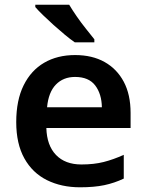

<svg xmlns="http://www.w3.org/2000/svg" viewBox="-20 -786 621 816"><path d="M299 -552Q372 -552 424.5 -522.5Q477 -493 506 -438.5Q535 -384 535 -306V-242H177Q179 -168 218 -127.5Q257 -87 326 -87Q379 -87 420.5 -97.5Q462 -108 506 -128V-27Q466 -8 423 1Q380 10 320 10Q241 10 179.5 -20.5Q118 -51 83.5 -113Q49 -175 49 -267Q49 -360 80.5 -423.5Q112 -487 168 -519.5Q224 -552 299 -552ZM299 -459Q249 -459 217.5 -426.5Q186 -394 180 -330H413Q412 -387 384.5 -423Q357 -459 299 -459ZM274 -766Q287 -744 306 -716.5Q325 -689 345.5 -663.5Q366 -638 381 -619V-606H298Q279 -619 255.5 -638.5Q232 -658 207.5 -680Q183 -702 162.5 -722Q142 -742 130 -756V-766Z"/></svg>

Font: Noto Sans Tangsa SemiBold
Style: Regular
Weight: 600
Version: Version 1.504